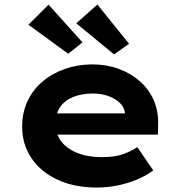

<svg xmlns="http://www.w3.org/2000/svg" viewBox="-20 -831 819 861"><path d="M413.9 10Q313 10 237.4 -25.4Q161.8 -60.7 120.5 -122.7Q79.3 -184.6 79.3 -263.3Q79.3 -326.2 103.5 -377.7Q127.8 -429.2 171.1 -465.7Q214.4 -502.2 271.7 -522.2Q329 -542.2 394 -542.2Q457.6 -542.2 512.2 -522.3Q566.7 -502.4 607.2 -466.7Q647.6 -431 669.2 -381.9Q690.8 -332.8 689.2 -274L688.2 -227.4H186.9L163.9 -322.6H557.8L540.6 -301.9V-322.4Q538.3 -348.9 518 -368.9Q497.8 -388.9 466.1 -400.2Q434.5 -411.6 396.3 -411.6Q348.1 -411.6 309.8 -396.8Q271.6 -382 250.2 -351.7Q228.9 -321.4 228.9 -275.5Q228.9 -231.8 253.8 -198.2Q278.7 -164.6 325.9 -145.5Q373.1 -126.3 436.4 -126.3Q494.2 -126.3 532.1 -139.8Q570 -153.3 595.8 -171.3L667.3 -66.6Q632.9 -41.7 591.8 -24.8Q550.7 -8 505.5 1Q460.3 10 413.9 10ZM491.4 -587.1 322 -726.4 416.8 -810.7 558.7 -634.6ZM286.1 -589.9 107.5 -720.1 197.7 -810.1 349.9 -640.9Z"/></svg>

Font: Lexend Giga
Style: Regular
Weight: 400
Designer: Bonnie Shaver-Troup, Thomas Jockin
Foundry: Lexend
Version: Version 1.007